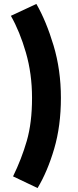

<svg xmlns="http://www.w3.org/2000/svg" viewBox="-20 -801 393 971"><path d="M46 91Q89 3 115.5 -88.5Q142 -180 142 -306Q142 -428 111 -535Q80 -642 35 -721L164 -781Q214 -694 251 -570.5Q288 -447 288 -306Q288 -164 254 -48.5Q220 67 170 150Z"/></svg>

Font: XXII Aven Bold
Style: Regular
Weight: 700
Designer: Lecter Johnson
Foundry: Doubletwo Studios
Version: Version 1.001